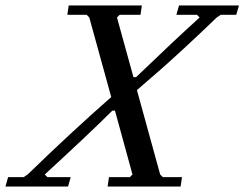

<svg xmlns="http://www.w3.org/2000/svg" viewBox="-98 -681 893 701"><path d="M65.4 -43.9 75.2 -34.2H160.2L150.4 0H-78.1L-68.4 -34.2H-11.7L2.9 -43.9Q158.7 -195.3 308.1 -326.7L228 -617.2L218.3 -627H147.9L152.8 -661.1H419.9L415 -627H338.9L329.1 -617.2L389.2 -399.4H398.9Q540.5 -535.6 630.9 -617.2L621.1 -627H545.9L555.7 -661.1H774.4L764.6 -627H708L693.4 -617.2Q628.4 -554.7 572.8 -503.4Q517.1 -452.1 488.5 -427.2Q460 -402.3 401.9 -352.1L486.8 -43.9L496.6 -34.2H566.4L561.5 0H294.9L299.8 -34.2H376L385.7 -43.9L321.8 -276.9H312Q232.9 -197.8 65.4 -43.9Z"/></svg>

Font: Happy Times at the IKOB Italic
Style: Regular
Weight: 400
Designer: Lucas Le Bihan
Foundry: Lucas Le Bihan
Version: Version 1.000;PS 1.0;hotconv 1.0.88;makeotf.lib2.5.647800